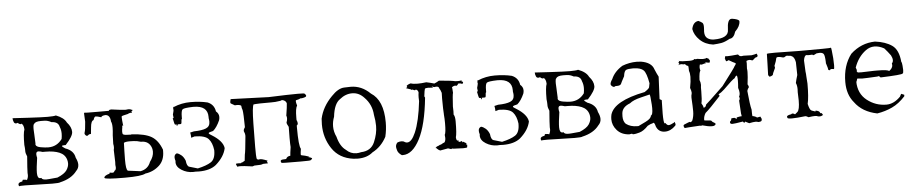

<svg xmlns="http://www.w3.org/2000/svg" viewBox="-44 -1127 7011 1468"><g transform="rotate(-5 3461.0 -392.5)"><path d="M310 4Q364 4 370 -1Q458 -21 499 -76Q520 -96 520 -124Q520 -148 505 -178Q496 -234 431 -256Q408 -271 408 -276Q408 -281 429 -281H437Q495 -344 495 -377Q495 -415 461 -452Q443 -490 382 -513Q366 -508 318 -508Q275 -508 169 -514Q63 -520 50 -521Q50 -505 57 -490Q62 -479 74 -479Q78 -479 82 -480.5Q86 -482 87 -482Q91 -482 92 -476Q105 -470 110 -470Q113 -470 113 -473V-475Q132 -463 133 -427Q122 -401 122 -310Q125 -286 125 -271V-261Q125 -245 136 -220Q128 -122 128 -94L129 -78Q129 -58 118 -39Q117 -45 94 -45H87Q82 -35 82 -33Q82 -32 83 -32L85 -33Q51 -29 51 -12Q51 -5 56 3V2Q56 -1 103 -1Q139 -1 204.5 1.5Q270 4 310 4ZM268 -32Q234 -32 230 -47L221 -46Q199 -46 199 -88Q199 -125 211 -203Q207 -219 207 -230Q207 -251 224 -251Q236 -251 257 -244H278Q343 -244 385 -226.5Q427 -209 439 -168Q443 -154 443 -140Q443 -115 425.5 -88.5Q408 -62 353 -39L288 -33ZM304 -275Q281 -275 246 -281Q211 -287 207 -304Q208 -305 208 -314L205 -384L203 -424Q203 -461 211 -463Q220 -481 264 -481Q267 -481 292 -480.5Q317 -480 344 -465Q396 -464 404 -423Q414 -400 414 -371Q414 -352 410 -330Q370 -275 304 -275Z M867 7Q995 7 1025 -11Q1088 -19 1134 -62Q1175 -101 1175 -169V-181Q1148 -254 1098.5 -283.5Q1049 -313 946 -319L949 -320Q949 -319 941 -317Q892 -317 882 -324Q876 -327 876 -344Q876 -359 881 -385Q878 -388 878 -389Q878 -391 884 -391H889L884 -395L888 -388Q882 -440 882 -456Q882 -462 883.5 -464Q885 -466 934 -477Q933 -479 931 -479Q929 -479 925 -475Q947 -484 956 -484Q959 -484 961 -483L963 -482Q964 -482 964 -483L959 -494Q968 -494 968 -503L967 -510Q969 -501 970 -501Q958 -512 937 -512Q929 -512 919 -510H916Q891 -510 807 -522Q789 -521 789 -515V-513H706Q600 -513 599 -515Q598 -515 598 -509L601 -446Q596 -380 590 -366Q588 -362 588 -357Q588 -349 597 -341Q602 -337 606 -337Q611 -337 617 -343Q623 -349 637 -349L642 -399Q646 -448 666 -453Q674 -479 684 -479Q696 -479 727 -469Q729 -481 760 -483Q795 -481 798 -430Q806 -416 806 -382Q806 -358 802 -324Q800 -278 800 -258Q803 -245 803 -233Q803 -222 800 -212Q803 -148 803 -119Q803 -102 802 -97L804 -79Q804 -56 791 -52Q789 -39 774 -39Q768 -39 759 -41L755 -42Q752 -42 752 -34Q710 -23 710 -6Q710 -5 711 -5Q713 7 867 7ZM990 -32Q959 -37 920 -41Q889 -44 889 -46L892 -47Q879 -54 879 -130Q879 -141 880 -195Q881 -249 882 -259Q892 -267 929 -267Q934 -267 958.5 -266Q983 -265 1012 -256H1016Q1074 -256 1093 -201Q1097 -187 1097 -173Q1097 -135 1068 -97Q1048 -43 990 -32Z M1434 9Q1520 9 1567 -29Q1633 -87 1646 -152Q1639 -207 1556 -258Q1534 -270 1534 -276Q1534 -283 1569 -290Q1598 -314 1622 -368Q1626 -381 1626 -393Q1626 -419 1604 -437Q1596 -491 1546 -511Q1488 -525 1416 -525Q1347 -525 1286 -499L1282 -501Q1280 -489 1280 -484Q1280 -480 1281 -480Q1282 -480 1282 -478Q1282 -470 1274 -442L1277 -416Q1275 -414 1272 -414H1270Q1279 -368 1282.5 -365.5Q1286 -363 1292 -363Q1297 -363 1306 -365Q1300 -352 1297 -352H1296V-365L1317 -364Q1322 -364 1328.5 -364.5Q1335 -365 1336 -398Q1339 -404 1340 -404V-417Q1340 -466 1351.5 -475.5Q1363 -485 1431 -487H1436Q1544 -487 1544 -401V-390Q1547 -375 1547 -363Q1547 -327 1516 -314Q1485 -301 1423 -300Q1393 -294 1393 -293Q1395 -291 1397 -272L1398 -253Q1398 -254 1425 -261Q1505 -260 1531.5 -230Q1558 -200 1565 -144V-140Q1565 -75 1530.5 -52.5Q1496 -30 1428 -15Q1384 -28 1364.5 -33.5Q1345 -39 1341 -82Q1330 -110 1312.5 -125Q1295 -140 1278 -144Q1258 -137 1258 -114Q1258 -102 1263 -87L1262 -77Q1262 -41 1302 -16Q1342 9 1389 9L1409 8Z M1843 6Q1849 6 1860 1Q1921 1 1926 -6L1952 -7Q1961 -7 1964 -6Q1960 -2 1959 -2Q1959 -4 1962 -10L1963 -13Q1963 -17 1958 -24Q1965 -25 1965 -26Q1965 -27 1961 -29Q1957 -31 1943 -36Q1921 -44 1909 -44L1896 -42Q1887 -42 1882 -52Q1879 -63 1879 -141Q1879 -188 1881 -319.5Q1883 -451 1896 -467L1890 -465H1892Q1895 -465 1911.5 -467Q1928 -469 2019 -469H2030L2063 -470Q2111 -474 2113 -480Q2143 -475 2149 -452Q2148 -426 2137 -358Q2141 -349 2141 -338Q2141 -323 2134 -305Q2134 -295 2148 -271L2147 -187Q2147 -135 2149 -116Q2141 -63 2141 -52V-50Q2115 -48 2107 -28L2095 -27H2093Q2064 -27 2064 -16Q2064 -10 2069 -2H2068Q2068 1 2217 1Q2292 1 2292 -2Q2305 -10 2305 -15Q2305 -17 2298.5 -20.5Q2292 -24 2276 -28L2286 -30Q2248 -43 2236.5 -44Q2225 -45 2222 -49Q2221 -50 2221 -54Q2221 -65 2226 -96Q2210 -119 2210 -259V-276Q2219 -281 2219 -293Q2219 -303 2212 -318V-337Q2212 -408 2226 -428Q2219 -450 2219 -461Q2219 -466 2221 -469Q2240 -472 2259 -481H2265Q2265 -480 2260 -479Q2301 -485 2301.5 -494.5Q2302 -504 2291 -513Q2291 -517 2239 -517Q2172 -517 2015 -511Q1762 -521 1729 -521H1724Q1719 -504 1719 -496Q1719 -490 1723 -487.5Q1727 -485 1752 -471Q1766 -471 1769 -472Q1796 -471 1801 -462V-458Q1801 -448 1808 -429Q1813 -402 1814 -298Q1803 -283 1803 -271Q1803 -265 1806 -260Q1812 -248 1812 -232L1811 -220Q1801 -109 1795 -88Q1792 -52 1790 -42L1766 -29L1761 -31Q1760 -31 1760 -30L1761 -26L1738 -27Q1721 -27 1721 -23Q1721 -17 1732 0Q1734 -4 1750 -4Q1776 -4 1838 5Q1840 6 1843 6Z M2653 17Q2725 17 2769 -21Q2838 -57 2877 -131Q2890 -184 2890 -241Q2890 -411 2796 -470Q2730 -535 2646 -535Q2643 -535 2596.5 -533.5Q2550 -532 2498 -477Q2424 -402 2404 -311Q2402 -288 2402 -266Q2402 -163 2457 -81Q2512 1 2620 15Q2637 17 2653 17ZM2646 -25Q2602 -25 2568 -58Q2524 -89 2505 -164Q2486 -203 2486 -245Q2486 -281 2500 -318Q2511 -417 2557 -448Q2602 -485 2654 -484.5Q2706 -484 2745 -441Q2800 -385 2805 -306Q2814 -260 2814 -220Q2814 -160 2786.5 -96.5Q2759 -33 2683 -30Q2664 -25 2646 -25Z M2999 20Q3073 20 3129 -87.5Q3185 -195 3206 -403L3201 -413Q3207 -463 3210.5 -469.5Q3214 -476 3235 -476Q3248 -476 3268 -474L3271 -473Q3272 -473 3272 -474Q3272 -477 3263 -485Q3274 -479 3281 -477Q3291 -479 3298 -479Q3318 -479 3320 -464Q3328 -454 3336 -428Q3335 -413 3335 -383L3336 -308Q3338 -280 3338 -268V-262Q3341 -229 3341 -196Q3341 -122 3331 -106Q3333 -93 3333 -83Q3333 -61 3324 -49Q3312 -45 3298 -36L3289 -32V-33L3296 -38Q3272 -24 3268 -24H3266Q3264 -24 3258.5 -19Q3253 -14 3253 -12Q3253 -11 3255 -11Q3258 -11 3265 -14Q3259 -12 3259 -10Q3259 -7 3264 -5Q3272 4 3286 10Q3293 8 3347 -1Q3372 6 3372 7H3371Q3375 3 3380 3Q3383 3 3388 5Q3443 8 3464 8Q3494 8 3494 2V-1Q3494 -14 3501 -18Q3498 -12 3495 -12Q3493 -12 3490 -19L3489 -21Q3489 -24 3492 -25Q3492 -28 3466 -42Q3465 -37 3463 -37Q3461 -37 3458 -48Q3446 -43 3439 -43Q3431 -43 3431 -50L3432 -57Q3428 -54 3425 -54Q3416 -54 3414 -80Q3423 -107 3423 -202Q3423 -240 3412 -255Q3413 -264 3413 -280L3412 -317Q3417 -409 3422 -421Q3420 -463 3417 -463Q3430 -474 3443 -474Q3449 -474 3455 -472Q3466 -482 3466 -485Q3466 -487 3463 -487L3476 -488Q3486 -488 3490.5 -485.5Q3495 -483 3497 -483Q3503 -483 3506 -493Q3503 -501 3502 -501Q3501 -501 3500 -499Q3494 -502 3494 -505Q3494 -508 3497 -511Q3485 -507 3468 -507L3446 -508Q3426 -514 3323 -523Q3306 -512 3286 -504Q3256 -513 3225 -519Q3187 -514 3159 -514Q3125 -514 3106 -521Q3082 -515 3072 -503Q3072 -506 3073 -506Q3074 -506 3077 -496Q3076 -490 3065 -489L3070 -488L3066 -487H3068Q3070 -487 3106 -474Q3107 -470 3110 -470Q3112 -470 3116 -473Q3127 -466 3133 -466Q3139 -466 3140 -471Q3158 -465 3160 -446Q3157 -430 3157 -409L3158 -380Q3141 -228 3104 -142Q3074 -73 3040 -73Q3031 -73 3022 -78Q3012 -86 2996 -86Q2983 -86 2966 -80Q2952 -66 2952 -47Q2952 -39 2958 -18.5Q2964 2 2991 20Z M3769 9Q3855 9 3902 -29Q3968 -87 3981 -152Q3974 -207 3891 -258Q3869 -270 3869 -276Q3869 -283 3904 -290Q3933 -314 3957 -368Q3961 -381 3961 -393Q3961 -419 3939 -437Q3931 -491 3881 -511Q3823 -525 3751 -525Q3682 -525 3621 -499L3617 -501Q3615 -489 3615 -484Q3615 -480 3616 -480Q3617 -480 3617 -478Q3617 -470 3609 -442L3612 -416Q3610 -414 3607 -414H3605Q3614 -368 3617.5 -365.5Q3621 -363 3627 -363Q3632 -363 3641 -365Q3635 -352 3632 -352H3631V-365L3652 -364Q3657 -364 3663.5 -364.5Q3670 -365 3671 -398Q3674 -404 3675 -404V-417Q3675 -466 3686.5 -475.5Q3698 -485 3766 -487H3771Q3879 -487 3879 -401V-390Q3882 -375 3882 -363Q3882 -327 3851 -314Q3820 -301 3758 -300Q3728 -294 3728 -293Q3730 -291 3732 -272L3733 -253Q3733 -254 3760 -261Q3840 -260 3866.5 -230Q3893 -200 3900 -144V-140Q3900 -75 3865.5 -52.5Q3831 -30 3763 -15Q3719 -28 3699.5 -33.5Q3680 -39 3676 -82Q3665 -110 3647.5 -125Q3630 -140 3613 -144Q3593 -137 3593 -114Q3593 -102 3598 -87L3597 -77Q3597 -41 3637 -16Q3677 9 3724 9L3744 8Z M4318 4Q4372 4 4378 -1Q4466 -21 4507 -76Q4528 -96 4528 -124Q4528 -148 4513 -178Q4504 -234 4439 -256Q4416 -271 4416 -276Q4416 -281 4437 -281H4445Q4503 -344 4503 -377Q4503 -415 4469 -452Q4451 -490 4390 -513Q4374 -508 4326 -508Q4283 -508 4177 -514Q4071 -520 4058 -521Q4058 -505 4065 -490Q4070 -479 4082 -479Q4086 -479 4090 -480.5Q4094 -482 4095 -482Q4099 -482 4100 -476Q4113 -470 4118 -470Q4121 -470 4121 -473V-475Q4140 -463 4141 -427Q4130 -401 4130 -310Q4133 -286 4133 -271V-261Q4133 -245 4144 -220Q4136 -122 4136 -94L4137 -78Q4137 -58 4126 -39Q4125 -45 4102 -45H4095Q4090 -35 4090 -33Q4090 -32 4091 -32L4093 -33Q4059 -29 4059 -12Q4059 -5 4064 3V2Q4064 -1 4111 -1Q4147 -1 4212.5 1.5Q4278 4 4318 4ZM4276 -32Q4242 -32 4238 -47L4229 -46Q4207 -46 4207 -88Q4207 -125 4219 -203Q4215 -219 4215 -230Q4215 -251 4232 -251Q4244 -251 4265 -244H4286Q4351 -244 4393 -226.5Q4435 -209 4447 -168Q4451 -154 4451 -140Q4451 -115 4433.5 -88.5Q4416 -62 4361 -39L4296 -33ZM4312 -275Q4289 -275 4254 -281Q4219 -287 4215 -304Q4216 -305 4216 -314L4213 -384L4211 -424Q4211 -461 4219 -463Q4228 -481 4272 -481Q4275 -481 4300 -480.5Q4325 -480 4352 -465Q4404 -464 4412 -423Q4422 -400 4422 -371Q4422 -352 4418 -330Q4378 -275 4312 -275Z M5011 16Q5055 16 5092 -22Q5096 -26 5096 -32Q5096 -37 5093 -44.5Q5090 -52 5088 -52Q5086 -52 5086 -47Q5057 -31 5044 -31Q5031 -31 5020 -49L5013 -47Q5005 -57 5005 -122Q5005 -160 5007 -226L4991 -235Q4998 -373 4999 -407Q4988 -427 4972 -465Q4955 -520 4874 -533Q4857 -535 4841 -535Q4785 -535 4730 -514Q4667 -475 4644 -419Q4628 -396 4628 -382Q4628 -375 4633 -370Q4643 -359 4652 -359Q4658 -359 4664 -364H4675Q4700 -364 4707 -376Q4710 -385 4736 -433Q4741 -474 4756.5 -480.5Q4772 -487 4806 -487H4816Q4869 -485 4890 -463.5Q4911 -442 4925 -363Q4921 -342 4919 -332Q4917 -322 4882 -299Q4644 -252 4614 -149Q4610 -131 4610 -114Q4610 -67 4643.5 -29Q4677 9 4737 13Q4749 10 4755 10Q4762 10 4762 13V14L4770 15Q4784 15 4816 6Q4848 -3 4883 -40Q4904 -52 4923 -56Q4926 -59 4929 -59Q4937 -59 4944 -30Q4962 16 5011 16ZM4813 -44H4802Q4752 -44 4717 -70Q4697 -90 4697 -129L4698 -151Q4702 -200 4763 -223Q4790 -246 4851 -260.5Q4912 -275 4918 -277Q4923 -277 4928 -199L4929 -172Q4929 -118 4914 -116Q4913 -93 4870.5 -72Q4828 -51 4813 -44Z M5658 8Q5691 1 5708 1Q5722 1 5726 5Q5755 5 5755 -7V-9L5753 -5L5757 -17L5756 -18L5759 -10Q5748 -35 5747 -35Q5744 -35 5735 -32.5Q5726 -30 5721 -30Q5718 -30 5718 -32V-34Q5695 -44 5689 -44Q5687 -44 5687 -43V-42Q5685 -56 5685 -94Q5675 -130 5665 -239Q5670 -257 5677 -263Q5679 -265 5679 -269Q5679 -276 5671 -289Q5679 -350 5679 -384Q5679 -400 5677 -410Q5679 -433 5679 -449L5678 -468Q5690 -474 5701 -474Q5711 -474 5720 -468L5718 -470L5719 -471L5726 -468Q5748 -490 5756 -490H5758Q5763 -490 5765 -495L5764 -494L5767 -505Q5765 -505 5761 -517Q5747 -512 5721 -508Q5719 -509 5660 -510L5644 -508Q5634 -508 5628 -512L5618 -523Q5559 -517 5537 -517Q5528 -517 5525 -518H5523Q5517 -518 5517 -510L5518 -501L5516 -504Q5515 -504 5515 -501Q5522 -479 5525 -479Q5530 -479 5543 -486Q5580 -464 5591 -460Q5595 -459 5595 -455Q5595 -449 5584 -436Q5583 -428 5479 -292Q5349 -167 5342 -163Q5337 -141 5323 -141H5320V-143Q5320 -154 5307 -175Q5314 -200 5314 -266V-297Q5316 -307 5316 -316Q5316 -335 5308 -354Q5311 -417 5321 -425Q5317 -437 5317 -449Q5317 -462 5322 -474Q5324 -470 5331 -470Q5340 -470 5358 -477L5362 -475Q5365 -475 5365 -479L5364 -485Q5385 -480 5392 -480Q5393 -480 5396 -480.5Q5399 -481 5400 -498L5389 -508Q5394 -504 5396 -504V-505L5394 -509H5393Q5391 -509 5376 -518Q5369 -512 5349 -512Q5332 -512 5304 -517Q5299 -515 5295 -515Q5289 -515 5284 -518Q5276 -507 5242 -507Q5179 -507 5169 -512L5163 -514H5162Q5162 -512 5167 -507Q5159 -504 5159 -500Q5159 -497 5165 -494Q5157 -483 5157 -481H5158L5161 -484Q5164 -486 5187 -487Q5187 -484 5194 -484L5207 -485Q5221 -470 5227 -470Q5229 -470 5230 -471Q5234 -465 5234 -430Q5241 -413 5241 -385Q5241 -351 5231 -300Q5240 -276 5240 -263Q5240 -258 5239 -254Q5235 -243 5235 -228V-222Q5239 -157 5239 -121Q5239 -82 5226 -50Q5218 -39 5211 -39Q5208 -39 5205 -42L5191 -37L5162 -25Q5156 -22 5156 -16Q5156 -9 5163 2Q5172 0 5279 -6L5290 -5Q5296 -5 5299 -7Q5345 6 5368 6H5376Q5395 6 5402 -8L5400 -5L5402 -11L5401 -15L5403 -9Q5391 -22 5386 -22.5Q5381 -23 5370 -37L5358 -40L5360 -39Q5317 -42 5317 -44V-50Q5317 -74 5332 -99Q5366 -127 5449 -218L5450 -221Q5450 -225 5443 -233Q5465 -243 5489 -266Q5561 -338 5576 -344Q5587 -363 5593 -363Q5600 -363 5600 -325Q5600 -301 5597 -268Q5605 -246 5605 -228Q5605 -212 5598 -200Q5602 -194 5602 -187Q5602 -179 5596 -171L5602 -71Q5605 -61 5605 -55Q5605 -49 5601 -49L5598 -50Q5590 -50 5566 -44L5567 -33Q5565 -33 5548 -43Q5524 -42 5524 -39V-36Q5524 -31 5517 -17Q5522 -18 5522 -20L5521 -22L5519 -23Q5515 -23 5512 -13V-11Q5512 2 5530 2Q5547 2 5611 -9Q5616 1 5621 1Q5625 1 5628 -7ZM5436 -615Q5471 -617 5498.5 -621.5Q5526 -626 5565 -648Q5597 -649 5612 -699Q5651 -737 5651 -774V-778Q5644 -792 5597 -799H5592Q5560 -799 5558 -719V-718Q5558 -653 5445 -653Q5416 -653 5395.5 -668Q5375 -683 5375 -719L5376 -732L5377 -755Q5377 -780 5368.5 -787.5Q5360 -795 5339 -805Q5298 -801 5287 -747Q5295 -700 5335 -661.5Q5375 -623 5436 -615Z M6200 3Q6215 3 6223 -6Q6223 -2 6224 -2Q6225 -2 6226 -4Q6222 -15 6214 -22Q6212 -20 6210 -20Q6206 -20 6202 -29.5Q6198 -39 6171 -44L6172 -41Q6172 -38 6169 -38H6167Q6139 -47 6138 -49Q6126 -56 6116 -100Q6128 -149 6128 -255Q6124 -299 6124 -313Q6124 -327 6121 -348L6117 -433Q6122 -468 6137 -473Q6145 -471 6158 -471L6180 -472L6182 -473Q6185 -473 6189 -467Q6201 -469 6217 -479Q6230 -481 6240 -481Q6262 -481 6271 -470Q6280 -459 6282 -407L6283 -405Q6283 -403 6281 -401Q6296 -355 6296 -347V-345H6295Q6302 -342 6306 -342Q6313 -342 6313 -350Q6329 -350 6338 -348Q6343 -348 6343 -377Q6343 -398 6341 -432Q6334 -514 6330 -514L6328 -512Q6326 -509 6092 -509Q5966 -512 5902 -512Q5839 -512 5838.5 -508Q5838 -504 5836.5 -429Q5835 -354 5834 -349V-348Q5834 -343 5843 -333Q5858 -334 5870 -344Q5870 -353 5891 -396Q5891 -407 5888 -411Q5905 -452 5907 -468Q5908 -477 5923 -477Q5936 -477 5960 -470L5969 -471Q5977 -477 5987 -481Q6025 -478 6025 -475Q6025 -474 6024 -474Q6046 -469 6054 -426Q6055 -404 6056 -327Q6045 -292 6040 -267Q6049 -247 6049 -219L6048 -196L6050 -133Q6050 -61 6032 -45L6013 -29Q6002 -37 5994 -37Q5988 -37 5983 -32Q5950 -27 5950 -16Q5950 -12 5952 -8Q5953 0 5987 0Q6022 0 6090 -8H6091Q6097 -8 6114 2Q6144 -3 6162 -3Q6180 -3 6187 2Z M6640 19Q6702 9 6755.5 -16Q6809 -41 6857 -94V-98Q6857 -101 6858 -103V-104Q6858 -106 6851 -108Q6844 -110 6839 -114H6838Q6832 -114 6824 -94Q6773 -42 6716 -42Q6633 -42 6567.5 -93.5Q6502 -145 6501 -238L6502 -239Q6503 -239 6503 -238L6501 -229Q6507 -252 6510 -260Q6526 -258 6549 -257Q6577 -257 6666 -262Q6669 -264 6673 -264Q6681 -264 6689 -253Q6854 -259 6859 -268Q6866 -270 6866 -294Q6866 -302 6864 -327.5Q6862 -353 6857 -358Q6849 -451 6799.5 -485.5Q6750 -520 6670 -530Q6563 -528 6482 -453Q6417 -368 6417 -241Q6417 -144 6469 -83Q6526 -4 6640 19ZM6758 -296Q6749 -308 6669 -308H6644Q6579 -305 6546 -305Q6527 -305 6519 -306Q6511 -313 6511 -317Q6511 -319 6512 -320Q6513 -321 6513 -323Q6513 -329 6506 -344Q6534 -425 6595 -470Q6626 -493 6662 -493Q6697 -493 6736 -472Q6760 -446 6783 -414Q6794 -393 6794 -377Q6794 -362 6784 -352L6786 -340Q6786 -315 6758 -296Z"/></g></svg>

Font: Xiaobo Songti 小帛宋体
Style: Regular
Weight: 400
Version: Version 1.501;March 17, 2024;FontCreator 14.0.0.2814 64-bit